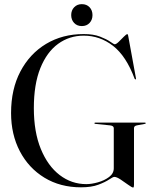

<svg xmlns="http://www.w3.org/2000/svg" viewBox="-20 -870 723 902"><path d="M609.5 -1Q609.5 11 605.5 11Q600 11 582.8 -1.5Q565.5 -14 546.8 -26.5Q528 -39 517 -39Q511 -39 492.8 -26.8Q474.5 -14.5 442 -2.2Q409.5 10 360.5 10Q263 10 188.8 -35.2Q114.5 -80.5 73.2 -159.5Q32 -238.5 32 -339Q32 -451 75.8 -534.2Q119.5 -617.5 196.5 -663.8Q273.5 -710 373.5 -710Q419 -710 450 -698Q481 -686 498 -674Q515 -662 519 -662Q526 -662 538.2 -674Q550.5 -686 562 -697.8Q573.5 -709.5 578 -709.5Q581 -709.5 582 -703L618.5 -503.5Q619.5 -498.5 618 -497.5Q615.5 -495.5 612.5 -500Q573 -606.5 511.2 -654.5Q449.5 -702.5 373.5 -702.5Q306 -702.5 253 -664Q200 -625.5 169.5 -549.8Q139 -474 139 -362Q139 -250 171.8 -170.2Q204.5 -90.5 260.2 -47.8Q316 -5 385.5 -5Q410 -5 440.2 -13.5Q470.5 -22 492.5 -38.5Q514.5 -55 514.5 -79.5V-268Q514.5 -279 497 -281L428.5 -288Q423.5 -288.5 423.5 -291Q423.5 -294 427.5 -294H660.5Q665 -294 665 -291Q665 -289.5 660 -288L623 -281Q609.5 -278.5 609.5 -268ZM364.5 -747.5Q342 -747.5 328.2 -762.2Q314.5 -777 314.5 -799Q314.5 -821.5 328.5 -836Q342.5 -850.5 364.5 -850.5Q387 -850.5 400.8 -836Q414.5 -821.5 414.5 -799Q414.5 -777 400.8 -762.2Q387 -747.5 364.5 -747.5Z"/></svg>

Font: Fraunces144ptRegular
Style: Regular
Weight: 400
Version: Version 1.000;[0bf87f6ff]